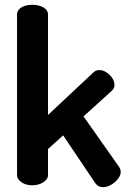

<svg xmlns="http://www.w3.org/2000/svg" viewBox="-20 -772 533 800"><path d="M114 0Q87 0 69 -13Q51 -26 51 -41V-712Q51 -730 69 -741Q87 -752 114 -752Q142 -752 161 -741Q180 -730 180 -712V-293L369 -470Q379 -480 394 -480Q409 -480 423.5 -470.5Q438 -461 447.5 -447Q457 -433 457 -418Q457 -412 454.5 -405.5Q452 -399 446 -394L328 -287L476 -77Q483 -66 483 -56Q483 -41 471 -26Q459 -11 442 -1.5Q425 8 409 8Q389 8 377 -9L243 -208L180 -151V-41Q180 -26 161 -13Q142 0 114 0Z"/></svg>

Font: Dosis
Style: Bold
Weight: 700
Designer: EdgarTolentino, PabloImpallari, IginoMarini
Foundry: EdgarTolentino, PabloImpallari, IginoMarini
Version: Version 3.001; ttfautohint (v1.8.2)